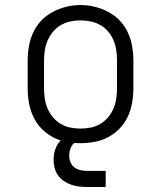

<svg xmlns="http://www.w3.org/2000/svg" viewBox="-20 -561 640 763"><path d="M300 8Q271 8 242.5 2.5Q214 -3 189 -16.5Q164 -30 144 -51Q124 -72 112 -98Q100 -124 95 -152.5Q90 -181 90 -210V-320Q90 -349 95 -377.5Q100 -406 112 -432Q124 -458 144 -479Q164 -500 189.5 -513.5Q215 -527 243 -534Q271 -541 300 -541Q329 -541 357 -534Q385 -527 410.5 -513.5Q436 -500 456 -479Q476 -458 488 -432Q500 -406 505 -377.5Q510 -349 510 -320V-210Q510 -181 505 -152.5Q500 -124 488 -98Q476 -72 456 -51Q436 -30 411 -16.5Q386 -3 357.5 2.5Q329 8 300 8ZM300 -50Q320 -50 340.5 -54Q361 -58 378.5 -68.5Q396 -79 409.5 -95Q423 -111 431 -130Q439 -149 442 -169.5Q445 -190 445 -210V-320Q445 -341 442 -361.5Q439 -382 431 -401Q423 -420 409.5 -436Q396 -452 378 -462Q360 -472 339.5 -476Q319 -480 298 -480Q278 -480 258 -475.5Q238 -471 220.5 -460.5Q203 -450 190 -434Q177 -418 169 -399.5Q161 -381 158 -360.5Q155 -340 155 -320V-210Q155 -190 158 -169.5Q161 -149 169 -130Q177 -111 190.5 -95Q204 -79 221.5 -68.5Q239 -58 259.5 -54Q280 -50 300 -50ZM325 182Q309 182 293 180Q277 178 261.5 172.5Q246 167 232.5 157.5Q219 148 210 135Q201 122 197 106Q193 90 193 74Q193 52 200 31.5Q207 11 222 -4Q237 -19 258 -25.5Q279 -32 300 -32V0Q290 0 280.5 4.5Q271 9 265.5 18Q260 27 257.5 37Q255 47 255 57Q255 71 260 83.5Q265 96 275.5 104Q286 112 299 115Q312 118 325 118H400V182Z"/></svg>

Font: Iosevka Curly Slab LtEx
Style: Regular
Weight: 300
Width: 7
Monospace: yes
Designer: Belleve Invis
Foundry: Belleve Invis
Version: Version 11.1.0; ttfautohint (v1.8.3)